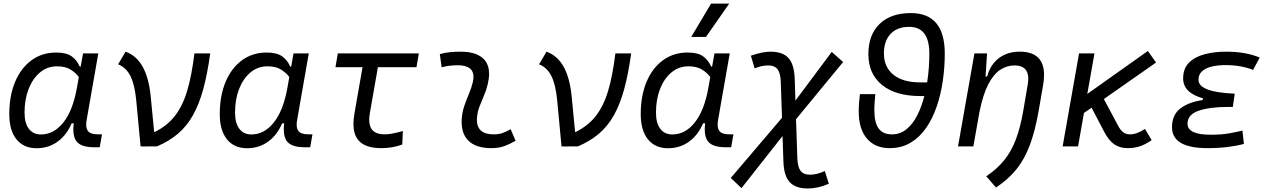

<svg xmlns="http://www.w3.org/2000/svg" viewBox="-20 -815 7071 1069"><path d="M429.2 -444.3 442.4 -517.6H527.3L462.4 -147Q460 -132.8 460 -121.1Q460 -99.1 469.2 -86.4Q483.4 -66.9 525.9 -66.9H547.9L535.2 4.9H504.4Q434.1 4.9 407.7 -25.9Q388.2 -48.8 388.2 -93.8Q388.2 -109.9 390.6 -128.4H378.9Q350.6 -62 300 -25.9Q249.5 10.3 184.1 10.3Q111.3 10.3 71.5 -39.6Q31.7 -89.4 31.7 -179.2Q31.7 -282.2 64.2 -359.4Q96.7 -436.5 155.5 -479.5Q214.4 -522.5 292.5 -522.5Q349.6 -522.5 378.9 -501.5Q408.2 -480.5 423.8 -444.3ZM297.4 -445.8Q243.7 -445.8 202.9 -411.9Q162.1 -377.9 139.4 -319.8Q116.7 -261.7 116.7 -188Q116.7 -129.9 140.6 -98.1Q164.6 -66.4 207.5 -66.4Q279.8 -66.4 332.8 -133.1Q385.7 -199.7 408.2 -325.7L418.9 -386.2Q401.9 -409.7 372.8 -427.7Q343.8 -445.8 297.4 -445.8Z M762.7 0.5 738.8 -253.4Q730.5 -343.3 706.5 -391.1Q682.6 -439 637.7 -457L679.2 -527.3Q740.2 -504.9 774.4 -443.4Q808.6 -381.8 818.8 -281.2L838.4 -78.6Q908.2 -112.3 952.1 -167.5Q996.1 -222.7 1021.7 -307.9Q1047.4 -393.1 1062.5 -517.6H1150.4Q1134.8 -403.3 1111.6 -318.6Q1088.4 -233.9 1054.2 -173.1Q1020 -112.3 970.9 -70.6Q921.9 -28.8 854 0L766.6 0.5L768.1 -1.5Z M1601.1 -444.3 1614.3 -517.6H1699.2L1634.3 -147Q1631.8 -132.8 1631.8 -121.1Q1631.8 -99.1 1641.1 -86.4Q1655.3 -66.9 1697.8 -66.9H1719.7L1707 4.9H1676.3Q1606 4.9 1579.6 -25.9Q1560.1 -48.8 1560.1 -93.8Q1560.1 -109.9 1562.5 -128.4H1550.8Q1522.5 -62 1471.9 -25.9Q1421.4 10.3 1356 10.3Q1283.2 10.3 1243.4 -39.6Q1203.6 -89.4 1203.6 -179.2Q1203.6 -282.2 1236.1 -359.4Q1268.6 -436.5 1327.4 -479.5Q1386.2 -522.5 1464.4 -522.5Q1521.5 -522.5 1550.8 -501.5Q1580.1 -480.5 1595.7 -444.3ZM1469.2 -445.8Q1415.5 -445.8 1374.8 -411.9Q1334 -377.9 1311.3 -319.8Q1288.6 -261.7 1288.6 -188Q1288.6 -129.9 1312.5 -98.1Q1336.4 -66.4 1379.4 -66.4Q1451.7 -66.4 1504.6 -133.1Q1557.6 -199.7 1580.1 -325.7L1590.8 -386.2Q1573.7 -409.7 1544.7 -427.7Q1515.6 -445.8 1469.2 -445.8Z M2103 9.8Q2009.8 9.8 1973.1 -37.1Q1947.8 -69.3 1947.8 -125Q1947.8 -150.4 1953.1 -181.2L1998.5 -440.9H1847.7L1860.8 -517.6H2312L2298.8 -440.9H2084L2039.1 -184.1Q2035.6 -164.1 2035.6 -147.9Q2035.6 -66.9 2121.1 -66.9Q2157.7 -66.9 2223.1 -85.4L2219.7 -10.3Q2165.5 9.8 2103 9.8Z M2823.2 -95.7 2850.6 -31.2Q2821.8 -14.2 2789.8 -2.2Q2757.8 9.8 2716.3 9.8Q2629.9 9.8 2587.9 -31.7Q2550.3 -68.8 2550.3 -137.2Q2550.3 -145 2550.8 -153.3Q2553.2 -189.9 2564.9 -224.6Q2576.7 -259.3 2590.8 -292Q2604.5 -324.7 2611.8 -355Q2616.2 -373 2616.2 -387.2Q2616.2 -451.7 2528.3 -451.7Q2481.9 -451.7 2439 -440.4L2428.7 -513.7Q2457.5 -522 2486.3 -524.7Q2515.1 -527.3 2543.9 -527.3Q2638.7 -527.3 2678.2 -481Q2703.1 -451.2 2703.1 -403.8Q2703.1 -377.4 2695.3 -345.2Q2687 -310.5 2673.8 -280.8Q2660.6 -250.5 2649.4 -221.2Q2638.2 -191.9 2635.7 -157.7Q2635.3 -152.8 2635.3 -147.9Q2635.3 -66.9 2729 -66.9Q2755.4 -66.9 2775.6 -73.5Q2795.9 -80.1 2823.2 -95.7Z M3106.4 0.5 3082.5 -253.4Q3074.2 -343.3 3050.3 -391.1Q3026.4 -439 2981.4 -457L3022.9 -527.3Q3084 -504.9 3118.2 -443.4Q3152.3 -381.8 3162.6 -281.2L3182.1 -78.6Q3252 -112.3 3295.9 -167.5Q3339.8 -222.7 3365.5 -307.9Q3391.1 -393.1 3406.2 -517.6H3494.1Q3478.5 -403.3 3455.3 -318.6Q3432.1 -233.9 3397.9 -173.1Q3363.8 -112.3 3314.7 -70.6Q3265.6 -28.8 3197.8 0L3110.4 0.5L3111.8 -1.5Z M3944.8 -444.3 3958 -517.6H4043L3978 -147Q3975.6 -132.8 3975.6 -121.1Q3975.6 -99.1 3984.9 -86.4Q3999 -66.9 4041.5 -66.9H4063.5L4050.8 4.9H4020Q3949.7 4.9 3923.3 -25.9Q3903.8 -48.8 3903.8 -93.8Q3903.8 -109.9 3906.2 -128.4H3894.5Q3866.2 -62 3815.7 -25.9Q3765.1 10.3 3699.7 10.3Q3627 10.3 3587.2 -39.6Q3547.4 -89.4 3547.4 -179.2Q3547.4 -282.2 3579.8 -359.4Q3612.3 -436.5 3671.1 -479.5Q3730 -522.5 3808.1 -522.5Q3865.2 -522.5 3894.5 -501.5Q3923.8 -480.5 3939.5 -444.3ZM3813 -445.8Q3759.3 -445.8 3718.5 -411.9Q3677.7 -377.9 3655 -319.8Q3632.3 -261.7 3632.3 -188Q3632.3 -129.9 3656.2 -98.1Q3680.2 -66.4 3723.1 -66.4Q3795.4 -66.4 3848.4 -133.1Q3901.4 -199.7 3923.8 -325.7L3934.6 -386.2Q3917.5 -409.7 3888.4 -427.7Q3859.4 -445.8 3813 -445.8ZM3828.6 -609.4 3939 -794.9H4040L3910.6 -609.4Z M4108.4 232.4 4048.8 175.8 4334 -159.2 4327.1 -358.9Q4325.7 -407.2 4309.3 -429Q4293 -450.7 4258.3 -450.7Q4219.2 -450.7 4181.6 -434.1L4160.6 -504.9Q4225.1 -527.3 4269 -527.3Q4338.4 -527.3 4370.4 -491.5Q4402.3 -455.6 4404.8 -375L4408.7 -254.9L4610.8 -525.9L4674.3 -469.7L4412.1 -151.4L4419.4 67.4Q4420.9 114.7 4437.5 136.2Q4454.1 157.7 4488.8 157.7Q4529.3 157.7 4572.3 137.2L4594.7 208Q4535.2 234.4 4478 234.4Q4408.7 234.4 4376.5 198.7Q4344.2 163.1 4341.8 83.5L4336.9 -57.6Z M4933.1 9.8Q4852.1 9.8 4806.6 -43.7Q4761.2 -97.2 4761.2 -192.9Q4761.2 -217.3 4762.9 -241.5Q4764.6 -265.6 4767.6 -291H4853.5Q4851.6 -269 4849.9 -247.1Q4848.1 -225.1 4848.1 -202.6Q4848.1 -131.8 4872.1 -99.4Q4896 -66.9 4946.3 -66.9Q4992.2 -66.9 5027.1 -95.5Q5062 -124 5086.7 -172.4Q5111.3 -220.7 5126.5 -280.3H5102.5Q4966.8 -280.3 4890.9 -342Q4814.9 -403.8 4814.9 -513.2Q4814.9 -621.1 4877.2 -681.6Q4939.5 -742.2 5051.3 -742.2Q5240.2 -742.2 5240.2 -516.6Q5240.2 -441.4 5229.5 -366.2Q5218.8 -291 5195.8 -223.4Q5172.9 -155.8 5136.7 -103.3Q5100.6 -50.8 5050 -20.5Q4999.5 9.8 4933.1 9.8ZM5142.1 -356.4Q5148.4 -396.5 5151.4 -437.3Q5154.3 -478 5154.3 -516.6Q5154.3 -665.5 5042 -665.5Q4975.6 -665.5 4938.5 -626.2Q4901.4 -586.9 4901.4 -517.1Q4901.4 -441.4 4954.3 -398.9Q5007.3 -356.4 5102.5 -356.4Z M5314 0 5405.3 -517.6H5475.6L5467.3 -388.7H5476.1Q5493.7 -455.1 5541.3 -491.2Q5588.9 -527.3 5657.7 -527.3Q5793 -527.3 5793 -397.9Q5793 -371.6 5787.6 -340.3L5763.7 -202.1Q5744.1 -88.9 5714.6 -9.3Q5685.1 70.3 5639.4 127.2Q5593.8 184.1 5525.4 229L5471.2 166.5Q5530.8 126.5 5570.6 77.6Q5610.4 28.8 5636 -38.6Q5661.6 -106 5677.7 -201.2L5702.1 -344.2Q5705.1 -361.8 5705.1 -377Q5705.1 -450.7 5628.4 -450.7Q5585.9 -450.7 5548.8 -426.3Q5511.7 -401.9 5482.4 -345.5Q5453.1 -289.1 5433.6 -192.9L5399.4 0Z M5896.5 0 5987.8 -517.6H6073.7L6033.7 -292L6371.1 -531.2L6416.5 -466.8L6126 -263.7L6204.6 -116.2Q6218.8 -89.4 6234.4 -78.1Q6250 -66.9 6271 -66.9Q6309.6 -66.9 6355 -97.2L6392.1 -34.7Q6357.4 -10.7 6326.7 -0.5Q6295.9 9.8 6259.8 9.8Q6216.3 9.8 6185.3 -10.5Q6154.3 -30.8 6127.9 -81.1L6057.6 -215.3L6015.1 -186L5982.4 0Z M6703.6 9.8Q6505.4 9.8 6505.4 -106.4Q6505.4 -176.8 6553.2 -212.2Q6601.1 -247.6 6675.8 -257.8L6677.7 -267.6Q6567.4 -298.3 6567.4 -378.4Q6567.4 -433.6 6599.9 -466.1Q6632.3 -498.5 6686.5 -512.9Q6740.7 -527.3 6806.2 -527.3Q6916 -527.3 6993.7 -494.6L6957 -425.8Q6888.7 -452.6 6803.7 -452.6Q6764.2 -452.6 6729.7 -445.1Q6695.3 -437.5 6674.1 -419.4Q6652.8 -401.4 6652.8 -370.6Q6652.8 -301.8 6854.5 -293.5L6844.2 -219.7H6818.4Q6715.8 -219.7 6653.8 -198.5Q6591.8 -177.2 6591.8 -126.5Q6591.8 -64.9 6720.7 -64.9Q6781.2 -64.9 6823 -72.5Q6864.7 -80.1 6897.5 -87.9L6905.8 -13.7Q6865.7 -2.9 6814.7 3.4Q6763.7 9.8 6703.6 9.8Z"/></svg>

Font: CaskaydiaCove NFP SemiLight
Style: Italic
Weight: 350
Italic angle: -10°
Designer: Aaron Bell
Foundry: Saja Typeworks
Version: Version 2111.001; VTT 6.35;Nerd Fonts 3.1.1